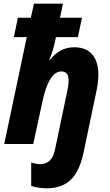

<svg xmlns="http://www.w3.org/2000/svg" viewBox="-20 -780 595 1040"><path d="M233 240C353 240 406 168 432 49L503 -290C532 -426 498 -524 383 -524C328 -524 286 -501 249 -454H246C257 -479 269 -513 278 -555L283 -579H402L424 -684H305L321 -760H164L147 -684H77L55 -579H125L3 0H160L211 -235C232 -333 266 -393 312 -393C355 -393 358 -350 345 -290L278 30C267 83 241 109 198 109C183 109 168 106 149 101V227C172 235 202 240 233 240Z"/></svg>

Font: Noto Sans SemiCondensed ExtraBold
Style: Italic
Weight: 800
Width: 4
Italic angle: -12°
Designer: Monotype Design Team
Foundry: Monotype Imaging Inc.
Version: Version 2.013